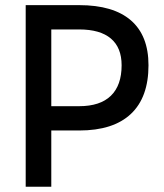

<svg xmlns="http://www.w3.org/2000/svg" viewBox="-20 -713 626 733"><path d="M164.1 -214.8V-307.6H282.2Q362.3 -307.6 403.3 -347.4Q444.3 -387.2 444.3 -463.9Q444.3 -531.2 403.3 -565.9Q362.3 -600.6 282.2 -600.6H166V-693.4H282.2Q412.6 -693.4 479.7 -635.3Q546.9 -577.1 546.9 -463.9Q546.9 -341.3 479.7 -278.1Q412.6 -214.8 282.2 -214.8ZM78.1 0V-693.4H175.8V0Z"/></svg>

Font: Cascadia Mono
Style: Regular
Weight: 400
Monospace: yes
Designer: Aaron Bell
Foundry: Saja Typeworks
Version: Version 2102.003